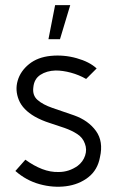

<svg xmlns="http://www.w3.org/2000/svg" viewBox="-20 -721 455 749"><path d="M40 -54 79 -98Q112 -74 144.5 -61.5Q177 -49 209 -50Q229 -50 247.5 -56Q266 -62 283 -74Q304 -90 312 -114Q320 -138 311 -161Q303 -184 281.5 -198Q260 -212 231.5 -222Q203 -232 173 -241.5Q143 -251 116 -266Q69 -293 53.5 -331Q38 -369 49 -406.5Q60 -444 93.5 -471Q127 -498 178 -503Q229 -508 279 -494Q329 -480 357 -454L316 -413Q288 -429 256.5 -437.5Q225 -446 197 -446Q162 -445 137.5 -429Q113 -413 110 -380Q106 -349 126.5 -331Q147 -313 184.5 -300Q222 -287 269 -271Q325 -251 354.5 -210Q384 -169 370 -108Q361 -58 324.5 -29.5Q288 -1 237.5 5.5Q187 12 134.5 -2.5Q82 -17 40 -54ZM169 -568H214L254 -701H195Z"/></svg>

Font: Kulim Park Light
Style: Regular
Weight: 300
Designer: Noponies / Dale Sattler
Foundry: Noponies
Version: Version 1.000; ttfautohint (v1.8.3)